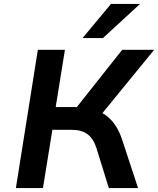

<svg xmlns="http://www.w3.org/2000/svg" viewBox="-20 -959 806 979"><path d="M61 0 173 -705H311L264 -413H387L355 -392L603 -705H766L489 -366L430 -406Q473 -400 506 -380Q539 -360 562.5 -328Q586 -296 601 -252L684 0H535L472 -203Q457 -251 427 -274Q397 -297 346 -297H247L199 0ZM401 -765 546 -939H694L505 -765Z"/></svg>

Font: Nunito Sans 6pt
Style: Bold Italic
Weight: 700
Italic angle: -9°
Version: Version 3.101;gftools[0.9.27]